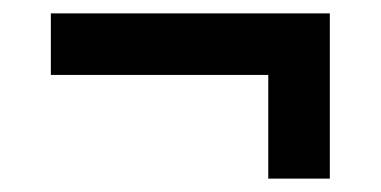

<svg xmlns="http://www.w3.org/2000/svg" viewBox="-20 -374 570 287"><path d="M56 -354V-262H381V-107H473V-354Z"/></svg>

Font: TitilliumText22L
Style: 600 wt
Weight: 600
Designer: Campivisivi
Foundry: Campivisivi
Version: 1.000